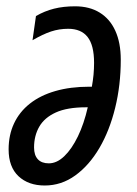

<svg xmlns="http://www.w3.org/2000/svg" viewBox="-20 -567 427 597"><path d="M119.1 9.8Q68.4 9.8 37.6 -19Q6.8 -47.9 6.8 -102.5Q6.8 -147.5 23.7 -183.3Q40.5 -219.2 73 -244.9Q105.5 -270.5 152.1 -283.9Q198.7 -297.4 257.8 -297.4H265.6Q269 -315.9 270.8 -334.5Q272.5 -353 272.5 -371.6Q272.5 -426.3 252.4 -451.9Q232.4 -477.5 191.9 -477.5Q164.1 -477.5 138.4 -469Q112.8 -460.4 81.1 -441.9L91.8 -517.1Q118.7 -532.7 147.9 -540Q177.2 -547.4 213.4 -547.4Q258.3 -547.4 290 -527.8Q321.8 -508.3 338.6 -471.2Q355.5 -434.1 355.5 -381.3Q355.5 -302.2 338.1 -231.7Q320.8 -161.1 289.1 -106.9Q257.3 -52.7 214.1 -21.5Q170.9 9.8 119.1 9.8ZM131.8 -59.1Q156.7 -59.1 179.9 -81.3Q203.1 -103.5 222.2 -142.8Q241.2 -182.1 252.9 -233.4H247.6Q189 -233.4 153.6 -217.3Q118.2 -201.2 102.1 -173.1Q85.9 -145 85.9 -108.4Q85.9 -84.5 97.7 -71.8Q109.4 -59.1 131.8 -59.1Z"/></svg>

Font: Open Sans Condensed Medium
Style: Italic
Weight: 500
Width: 3
Italic angle: -12°
Designer: Monotype Design Team
Foundry: Monotype Imaging Inc.
Version: Version 3.000